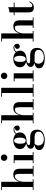

<svg xmlns="http://www.w3.org/2000/svg" viewBox="1676 -2474 1058 4450"><g transform="rotate(-90 2205.0 -249.0)"><path d="M29 0V-19.5H96V-730.5H29V-750H216V-323Q226.5 -360.5 246.8 -394Q267 -427.5 299.8 -448.5Q332.5 -469.5 379.5 -469.5Q436 -469.5 466.2 -450.2Q496.5 -431 508 -397Q519.5 -363 519.5 -319.5V-19.5H586.5V0H343.5V-19.5H401V-306Q401 -369 391.8 -401Q382.5 -433 347.5 -433Q314 -433 289.2 -413.2Q264.5 -393.5 248.2 -362Q232 -330.5 224 -294Q216 -257.5 216 -224V-19.5H273.5V0Z M776 -608Q744.5 -608 722.8 -630Q701 -652 701 -683.5Q701 -715 722.8 -736.8Q744.5 -758.5 776 -758.5Q807.5 -758.5 829.2 -736.8Q851 -715 851 -683.5Q851 -652 829.2 -630Q807.5 -608 776 -608ZM836 -460V-19.5H902.5V0H649.5V-19.5H716V-440.5H649.5V-460Z M1170 -162.5Q1158.5 -162.5 1146.5 -163.5Q1118.5 -158.5 1092.8 -145.2Q1067 -132 1067 -112Q1067 -89.5 1092.8 -84Q1118.5 -78.5 1159 -78.5Q1185.5 -78.5 1209 -79Q1232.5 -79.5 1254 -79.5Q1282 -79.5 1312 -73Q1342 -66.5 1367.5 -49.5Q1393 -32.5 1408.8 -0.8Q1424.5 31 1424.5 82Q1424.5 146 1390.2 185.2Q1356 224.5 1301 242.2Q1246 260 1183 260Q1122 260 1069.2 246.5Q1016.5 233 984 204.2Q951.5 175.5 951.5 129Q951.5 90 973.5 67Q995.5 44 1026 32.8Q1056.5 21.5 1081 19.5Q1035.5 11.5 1009.5 -9.8Q983.5 -31 983.5 -68Q983.5 -111 1018.2 -136Q1053 -161 1102.5 -171Q1052 -184 1014 -219Q976 -254 976 -316Q976 -371.5 1006 -405.2Q1036 -439 1081 -454.2Q1126 -469.5 1170 -469.5Q1212 -469.5 1254.8 -455.8Q1297.5 -442 1325.5 -411Q1346.5 -441.5 1375 -453.2Q1403.5 -465 1426.5 -465Q1470 -465 1495.2 -439Q1520.5 -413 1520.5 -382Q1520.5 -347 1501.2 -333.2Q1482 -319.5 1460 -319.5Q1438 -319.5 1420 -334.5Q1402 -349.5 1402 -377.5Q1402 -406 1420.2 -418.8Q1438.5 -431.5 1460 -431.5Q1469 -431.5 1478 -429Q1458 -446 1428 -446Q1407.5 -446 1382 -435.5Q1356.5 -425 1337 -396.5Q1348 -380.5 1354.2 -360.5Q1360.5 -340.5 1360.5 -316Q1360.5 -261 1331.2 -227Q1302 -193 1258.2 -177.8Q1214.5 -162.5 1170 -162.5ZM1170 -182Q1206.5 -182 1223.8 -220.8Q1241 -259.5 1241 -316Q1241 -375 1223.8 -412.5Q1206.5 -450 1170 -450Q1133.5 -450 1116.5 -412.5Q1099.5 -375 1099.5 -316Q1099.5 -278.5 1103.8 -248Q1108 -217.5 1123 -199.8Q1138 -182 1170 -182ZM1058.5 116Q1058.5 164.5 1095 201.2Q1131.5 238 1204 238Q1250.5 238 1290.2 224Q1330 210 1354.2 182.2Q1378.5 154.5 1378.5 112.5Q1378.5 67.5 1343.8 45.8Q1309 24 1260 24H1144.5Q1123.5 24 1105 22.5Q1058.5 51 1058.5 116Z M1573 0V-19.5H1640V-730.5H1573V-750H1760V-323Q1770.5 -360.5 1790.8 -394Q1811 -427.5 1843.8 -448.5Q1876.5 -469.5 1923.5 -469.5Q1980 -469.5 2010.2 -450.2Q2040.5 -431 2052 -397Q2063.5 -363 2063.5 -319.5V-19.5H2130.5V0H1887.5V-19.5H1945V-306Q1945 -369 1935.8 -401Q1926.5 -433 1891.5 -433Q1858 -433 1833.2 -413.2Q1808.5 -393.5 1792.2 -362Q1776 -330.5 1768 -294Q1760 -257.5 1760 -224V-19.5H1817.5V0Z M2395 -750V-19.5H2481.5V0H2188V-19.5H2275V-730.5H2188V-750Z M2671.5 -608Q2640 -608 2618.2 -630Q2596.5 -652 2596.5 -683.5Q2596.5 -715 2618.2 -736.8Q2640 -758.5 2671.5 -758.5Q2703 -758.5 2724.8 -736.8Q2746.5 -715 2746.5 -683.5Q2746.5 -652 2724.8 -630Q2703 -608 2671.5 -608ZM2731.5 -460V-19.5H2798V0H2545V-19.5H2611.5V-440.5H2545V-460Z M3065.5 -162.5Q3054 -162.5 3042 -163.5Q3014 -158.5 2988.2 -145.2Q2962.5 -132 2962.5 -112Q2962.5 -89.5 2988.2 -84Q3014 -78.5 3054.5 -78.5Q3081 -78.5 3104.5 -79Q3128 -79.5 3149.5 -79.5Q3177.5 -79.5 3207.5 -73Q3237.5 -66.5 3263 -49.5Q3288.5 -32.5 3304.2 -0.8Q3320 31 3320 82Q3320 146 3285.8 185.2Q3251.5 224.5 3196.5 242.2Q3141.5 260 3078.5 260Q3017.5 260 2964.8 246.5Q2912 233 2879.5 204.2Q2847 175.5 2847 129Q2847 90 2869 67Q2891 44 2921.5 32.8Q2952 21.5 2976.5 19.5Q2931 11.5 2905 -9.8Q2879 -31 2879 -68Q2879 -111 2913.8 -136Q2948.5 -161 2998 -171Q2947.5 -184 2909.5 -219Q2871.5 -254 2871.5 -316Q2871.5 -371.5 2901.5 -405.2Q2931.5 -439 2976.5 -454.2Q3021.5 -469.5 3065.5 -469.5Q3107.5 -469.5 3150.2 -455.8Q3193 -442 3221 -411Q3242 -441.5 3270.5 -453.2Q3299 -465 3322 -465Q3365.5 -465 3390.8 -439Q3416 -413 3416 -382Q3416 -347 3396.8 -333.2Q3377.5 -319.5 3355.5 -319.5Q3333.5 -319.5 3315.5 -334.5Q3297.5 -349.5 3297.5 -377.5Q3297.5 -406 3315.8 -418.8Q3334 -431.5 3355.5 -431.5Q3364.5 -431.5 3373.5 -429Q3353.5 -446 3323.5 -446Q3303 -446 3277.5 -435.5Q3252 -425 3232.5 -396.5Q3243.5 -380.5 3249.8 -360.5Q3256 -340.5 3256 -316Q3256 -261 3226.8 -227Q3197.5 -193 3153.8 -177.8Q3110 -162.5 3065.5 -162.5ZM3065.5 -182Q3102 -182 3119.2 -220.8Q3136.5 -259.5 3136.5 -316Q3136.5 -375 3119.2 -412.5Q3102 -450 3065.5 -450Q3029 -450 3012 -412.5Q2995 -375 2995 -316Q2995 -278.5 2999.2 -248Q3003.5 -217.5 3018.5 -199.8Q3033.5 -182 3065.5 -182ZM2954 116Q2954 164.5 2990.5 201.2Q3027 238 3099.5 238Q3146 238 3185.8 224Q3225.5 210 3249.8 182.2Q3274 154.5 3274 112.5Q3274 67.5 3239.2 45.8Q3204.5 24 3155.5 24H3040Q3019 24 3000.5 22.5Q2954 51 2954 116Z M3468.5 0V-19.5H3535.5V-730.5H3468.5V-750H3655.5V-323Q3666 -360.5 3686.2 -394Q3706.5 -427.5 3739.2 -448.5Q3772 -469.5 3819 -469.5Q3875.5 -469.5 3905.8 -450.2Q3936 -431 3947.5 -397Q3959 -363 3959 -319.5V-19.5H4026V0H3783V-19.5H3840.5V-306Q3840.5 -369 3831.2 -401Q3822 -433 3787 -433Q3753.5 -433 3728.8 -413.2Q3704 -393.5 3687.8 -362Q3671.5 -330.5 3663.5 -294Q3655.5 -257.5 3655.5 -224V-19.5H3713V0Z M4253 7Q4207.5 7 4183.8 -10Q4160 -27 4151.2 -54.8Q4142.5 -82.5 4142.5 -114.5V-440.5H4074V-460H4142.5V-560Q4172 -560 4206.2 -568.5Q4240.5 -577 4262.5 -590V-460H4369.5V-440.5H4262.5V-95.5Q4262.5 -58 4271.2 -43.8Q4280 -29.5 4301.5 -29.5Q4324 -29.5 4346 -49Q4368 -68.5 4382 -98.5L4399 -89Q4379.5 -46.5 4344.2 -19.8Q4309 7 4253 7Z"/></g></svg>

Font: Bodoni Moda SemiBold
Style: Regular
Weight: 600
Designer: Owen Earl
Foundry: indestructible type
Version: Version 2.005; ttfautohint (v1.8.4.7-5d5b)